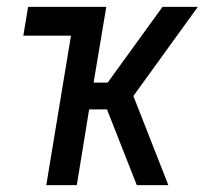

<svg xmlns="http://www.w3.org/2000/svg" viewBox="-20 -540 640 560"><path d="M115 0 187 -436H48L62 -520H290L253 -299H294L454 -520H557L369 -260L471 0H379L292 -221H240L204 0Z"/></svg>

Font: Iosevka Medium Extended
Style: Italic
Weight: 500
Width: 7
Italic angle: -9°
Monospace: yes
Designer: Belleve Invis
Foundry: Belleve Invis
Version: Version 32.5.0; ttfautohint (v1.8.4)